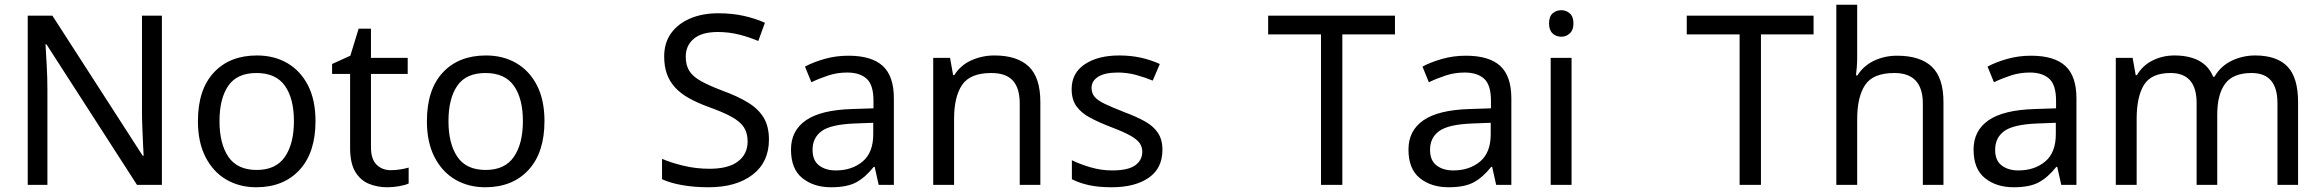

<svg xmlns="http://www.w3.org/2000/svg" viewBox="-20 -780 9796 810"><path d="M663 0H558L176 -593H172Q174 -558 177 -506Q180 -454 180 -399V0H97V-714H201L582 -123H586Q585 -139 583.5 -171Q582 -203 580.5 -241Q579 -279 579 -311V-714H663Z M1311 -269Q1311 -136 1243.5 -63Q1176 10 1061 10Q990 10 934.5 -22.5Q879 -55 847 -117.5Q815 -180 815 -269Q815 -402 882 -474Q949 -546 1064 -546Q1137 -546 1192.5 -513.5Q1248 -481 1279.5 -419.5Q1311 -358 1311 -269ZM906 -269Q906 -174 943.5 -118.5Q981 -63 1063 -63Q1144 -63 1182 -118.5Q1220 -174 1220 -269Q1220 -364 1182 -418Q1144 -472 1062 -472Q980 -472 943 -418Q906 -364 906 -269Z M1629 -62Q1649 -62 1670 -65.5Q1691 -69 1704 -73V-6Q1690 1 1664 5.5Q1638 10 1614 10Q1572 10 1536.5 -4.5Q1501 -19 1479 -55Q1457 -91 1457 -156V-468H1381V-510L1458 -545L1493 -659H1545V-536H1700V-468H1545V-158Q1545 -109 1568.5 -85.5Q1592 -62 1629 -62Z M2277 -269Q2277 -136 2209.5 -63Q2142 10 2027 10Q1956 10 1900.5 -22.5Q1845 -55 1813 -117.5Q1781 -180 1781 -269Q1781 -402 1848 -474Q1915 -546 2030 -546Q2103 -546 2158.5 -513.5Q2214 -481 2245.5 -419.5Q2277 -358 2277 -269ZM1872 -269Q1872 -174 1909.5 -118.5Q1947 -63 2029 -63Q2110 -63 2148 -118.5Q2186 -174 2186 -269Q2186 -364 2148 -418Q2110 -472 2028 -472Q1946 -472 1909 -418Q1872 -364 1872 -269Z M3224 -191Q3224 -96 3155 -43Q3086 10 2969 10Q2909 10 2858 1Q2807 -8 2773 -24V-110Q2809 -94 2862.5 -81Q2916 -68 2973 -68Q3053 -68 3093.5 -99Q3134 -130 3134 -183Q3134 -218 3119 -242Q3104 -266 3067.5 -286.5Q3031 -307 2966 -330Q2920 -347 2885.5 -366.5Q2851 -386 2828 -411Q2805 -436 2793.5 -468Q2782 -500 2782 -542Q2782 -599 2811 -639.5Q2840 -680 2891.5 -702Q2943 -724 3010 -724Q3069 -724 3118 -713Q3167 -702 3207 -684L3179 -607Q3142 -623 3098.5 -634Q3055 -645 3008 -645Q2941 -645 2907 -616.5Q2873 -588 2873 -541Q2873 -505 2888 -481Q2903 -457 2937 -438Q2971 -419 3029 -397Q3092 -374 3135.5 -347.5Q3179 -321 3201.5 -284Q3224 -247 3224 -191Z M3559 -545Q3657 -545 3704 -502Q3751 -459 3751 -365V0H3687L3670 -76H3666Q3631 -32 3592.5 -11Q3554 10 3486 10Q3413 10 3365 -28.5Q3317 -67 3317 -149Q3317 -229 3380 -272.5Q3443 -316 3574 -320L3665 -323V-355Q3665 -422 3636 -448Q3607 -474 3554 -474Q3512 -474 3474 -461.5Q3436 -449 3403 -433L3376 -499Q3411 -518 3459 -531.5Q3507 -545 3559 -545ZM3585 -259Q3485 -255 3446.5 -227Q3408 -199 3408 -148Q3408 -103 3435.5 -82Q3463 -61 3506 -61Q3574 -61 3619 -98.5Q3664 -136 3664 -214V-262Z M4175 -546Q4271 -546 4320 -499.5Q4369 -453 4369 -349V0H4282V-343Q4282 -408 4253 -440Q4224 -472 4162 -472Q4073 -472 4039 -422Q4005 -372 4005 -278V0H3917V-536H3988L4001 -463H4006Q4032 -505 4078 -525.5Q4124 -546 4175 -546Z M4884 -148Q4884 -70 4826 -30Q4768 10 4670 10Q4614 10 4573.5 1Q4533 -8 4502 -24V-104Q4534 -88 4579.5 -74.5Q4625 -61 4672 -61Q4739 -61 4769 -82.5Q4799 -104 4799 -140Q4799 -160 4788 -176Q4777 -192 4748.5 -208Q4720 -224 4667 -244Q4615 -264 4578 -284Q4541 -304 4521 -332Q4501 -360 4501 -404Q4501 -472 4556.5 -509Q4612 -546 4702 -546Q4751 -546 4793.5 -536.5Q4836 -527 4873 -510L4843 -440Q4809 -454 4772 -464Q4735 -474 4696 -474Q4642 -474 4613.5 -456.5Q4585 -439 4585 -409Q4585 -387 4598 -371.5Q4611 -356 4641.5 -341.5Q4672 -327 4723 -307Q4774 -288 4810 -268Q4846 -248 4865 -219.5Q4884 -191 4884 -148Z M5643 0H5553V-635H5330V-714H5865V-635H5643Z M6164 -545Q6262 -545 6309 -502Q6356 -459 6356 -365V0H6292L6275 -76H6271Q6236 -32 6197.5 -11Q6159 10 6091 10Q6018 10 5970 -28.5Q5922 -67 5922 -149Q5922 -229 5985 -272.5Q6048 -316 6179 -320L6270 -323V-355Q6270 -422 6241 -448Q6212 -474 6159 -474Q6117 -474 6079 -461.5Q6041 -449 6008 -433L5981 -499Q6016 -518 6064 -531.5Q6112 -545 6164 -545ZM6190 -259Q6090 -255 6051.5 -227Q6013 -199 6013 -148Q6013 -103 6040.5 -82Q6068 -61 6111 -61Q6179 -61 6224 -98.5Q6269 -136 6269 -214V-262Z M6610 -536V0H6522V-536ZM6567 -737Q6587 -737 6602.5 -723.5Q6618 -710 6618 -681Q6618 -653 6602.5 -639Q6587 -625 6567 -625Q6545 -625 6530 -639Q6515 -653 6515 -681Q6515 -710 6530 -723.5Q6545 -737 6567 -737Z M7409 0H7319V-635H7096V-714H7631V-635H7409Z M7815 -537Q7815 -518 7813.5 -498Q7812 -478 7810 -462H7816Q7842 -503 7886.5 -524Q7931 -545 7983 -545Q8081 -545 8130 -498.5Q8179 -452 8179 -349V0H8092V-343Q8092 -472 7972 -472Q7882 -472 7848.5 -421.5Q7815 -371 7815 -277V0H7727V-760H7815Z M8548 -545Q8646 -545 8693 -502Q8740 -459 8740 -365V0H8676L8659 -76H8655Q8620 -32 8581.5 -11Q8543 10 8475 10Q8402 10 8354 -28.5Q8306 -67 8306 -149Q8306 -229 8369 -272.5Q8432 -316 8563 -320L8654 -323V-355Q8654 -422 8625 -448Q8596 -474 8543 -474Q8501 -474 8463 -461.5Q8425 -449 8392 -433L8365 -499Q8400 -518 8448 -531.5Q8496 -545 8548 -545ZM8574 -259Q8474 -255 8435.5 -227Q8397 -199 8397 -148Q8397 -103 8424.5 -82Q8452 -61 8495 -61Q8563 -61 8608 -98.5Q8653 -136 8653 -214V-262Z M9494 -546Q9585 -546 9630 -499.5Q9675 -453 9675 -349V0H9588V-345Q9588 -472 9479 -472Q9401 -472 9367.5 -427Q9334 -382 9334 -296V0H9247V-345Q9247 -472 9137 -472Q9056 -472 9025 -422Q8994 -372 8994 -278V0H8906V-536H8977L8990 -463H8995Q9020 -505 9062.5 -525.5Q9105 -546 9153 -546Q9215 -546 9256.5 -524Q9298 -502 9317 -456H9322Q9349 -502 9395.5 -524Q9442 -546 9494 -546Z"/></svg>

Font: Noto Sans Tai Tham
Style: Regular
Weight: 400
Designer: Monotype Design Team 2013. Revised by David WIlliams 2020
Foundry: Monotype Imaging Inc.
Version: Version 2.002